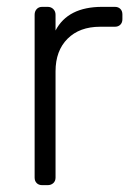

<svg xmlns="http://www.w3.org/2000/svg" viewBox="-20 -540 388 560"><path d="M103 0Q93 0 87 -6Q81 -12 81 -22V-497Q81 -507 87 -513.5Q93 -520 103 -520H119Q129 -520 135.5 -513.5Q142 -507 142 -497V-451Q178 -520 278 -520H315Q325 -520 331 -514Q337 -508 337 -498V-484Q337 -474 331 -468Q325 -462 315 -462H272Q212 -462 177 -427Q142 -392 142 -332V-22Q142 -12 135.5 -6Q129 0 119 0Z"/></svg>

Font: Rubik AZ
Style: Regular
Weight: 300
Designer: Hubert and Fischer
Foundry: Hubert & Fischer
Version: Version 2.000